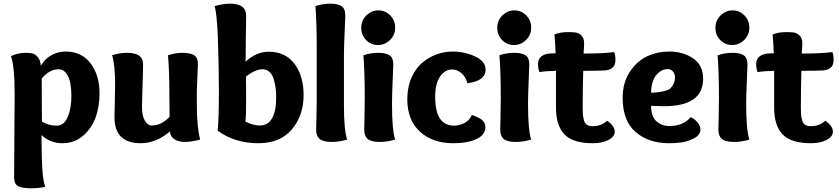

<svg xmlns="http://www.w3.org/2000/svg" viewBox="-20 -763 4528 1036"><path d="M39.1 -460Q75.2 -478 118.2 -478Q140.1 -478 155 -474.6Q169.9 -471.2 184.1 -454.6Q198.2 -438 200.2 -408.2Q222.2 -445.8 257.6 -465.3Q293 -484.9 334 -484.9Q419.9 -484.9 468.5 -421.4Q517.1 -357.9 517.1 -258.8Q517.1 -192.9 497.6 -134Q478 -75.2 430.9 -32.7Q383.8 9.8 316.9 9.8Q251 9.8 204.1 -34.2Q204.1 -27.8 204.6 20Q205.1 67.9 205.6 86.4Q206.1 105 208 141.6Q210 178.2 213.9 202.6Q217.8 227.1 224.1 245.1Q189.9 252.9 147.9 252.9Q94.2 252.9 75.2 240Q56.2 227.1 56.2 195.8Q56.2 98.1 57.6 -46.9Q59.1 -191.9 59.1 -249Q59.1 -408.2 39.1 -460ZM206.1 -107.9Q238.8 -85 286.1 -85Q326.2 -85 345.7 -132.6Q365.2 -180.2 365.2 -244.1Q365.2 -317.9 346.2 -353.5Q327.1 -389.2 296.9 -389.2Q246.1 -389.2 205.1 -338.9Q206.1 -252.9 206.1 -107.9Z M1060.1 -9.8Q1010.7 2.9 976.1 2.9Q943.8 2.9 921.4 -11.5Q898.9 -25.9 897 -54.2Q823.7 9.8 738.8 9.8Q597.7 9.8 597.7 -130.9Q597.7 -133.8 599.4 -203.9Q601.1 -273.9 601.1 -309.1Q601.1 -413.1 585 -464.8Q624 -478 666 -478Q752 -478 752 -417Q752 -383.8 749 -293.9Q746.1 -204.1 746.1 -186Q746.1 -138.2 761.5 -112.1Q776.9 -85.9 799.8 -85.9Q851.1 -85.9 895 -132.8Q894 -171.9 894 -253.9Q894 -370.1 886.7 -464.8Q926.8 -478 963.9 -478Q1003.9 -478 1025.9 -466.1Q1047.9 -454.1 1047.9 -416Q1047.9 -405.8 1045.4 -355Q1043 -304.2 1042 -274.9V-203.1Q1042 -76.2 1060.1 -9.8Z M1305.2 -430.2Q1363.3 -483.9 1430.2 -483.9Q1520 -483.9 1569.1 -418.5Q1618.2 -353 1618.2 -250Q1618.2 -140.1 1555.2 -65.2Q1492.2 9.8 1374 9.8Q1246.1 9.8 1154.3 -58.1Q1161.1 -118.2 1161.1 -272.9Q1161.1 -401.9 1155.3 -567.9Q1149.9 -690.9 1138.2 -730Q1185.1 -743.2 1222.2 -743.2Q1308.1 -743.2 1308.1 -678.2Q1308.1 -676.8 1306.2 -533.2Q1306.2 -506.8 1305.7 -472.9Q1305.2 -439 1305.2 -430.2ZM1307.1 -350.1Q1307.1 -338.9 1307.6 -291.5Q1308.1 -244.1 1308.1 -215.8Q1308.1 -139.2 1304.2 -106.9Q1346.2 -85.9 1381.3 -85.9Q1470.2 -85.9 1470.2 -240.2Q1470.2 -262.2 1467.8 -283.2Q1465.3 -304.2 1458.7 -330.6Q1452.1 -356.9 1436 -373Q1419.9 -389.2 1397 -389.2Q1357.9 -389.2 1307.1 -350.1Z M1763.2 -743.2Q1801.3 -743.2 1822.3 -730Q1843.3 -716.8 1843.3 -679.2Q1843.3 -672.9 1839.6 -590.8Q1835.9 -508.8 1835.9 -467.8V-193.8Q1835.9 -62 1853 -9.8Q1811 2.9 1770 2.9Q1723.1 2.9 1704.6 -13.4Q1686 -29.8 1686 -62Q1686 -78.1 1687.5 -132.1Q1689 -186 1689 -220.2V-496.1Q1689 -639.2 1682.1 -730Q1720.2 -743.2 1763.2 -743.2Z M2020 -520Q1981.9 -520 1955.6 -546.6Q1929.2 -573.2 1929.2 -613.8Q1929.2 -652.8 1957 -679.9Q1984.9 -707 2022 -707Q2059.1 -707 2085.7 -679.9Q2112.3 -652.8 2112.3 -613.8Q2112.3 -574.2 2084.2 -547.1Q2056.2 -520 2020 -520ZM2022 -478Q2060.1 -478 2081.1 -465.1Q2102.1 -452.1 2102.1 -414.1Q2102.1 -408.2 2098.6 -326.2Q2095.2 -244.1 2095.2 -203.1Q2095.2 -61 2112.3 -9.8Q2070.3 2.9 2029.3 2.9Q1981.9 2.9 1963.6 -13.4Q1945.3 -29.8 1945.3 -62Q1945.3 -78.1 1946.8 -137Q1948.2 -195.8 1948.2 -231Q1948.2 -374 1940.9 -464.8Q1979 -478 2022 -478Z M2429.7 -85Q2460.9 -85 2488.5 -100.6Q2516.1 -116.2 2525.9 -143.1Q2570.8 -127 2585 -112.1Q2599.1 -97.2 2599.1 -76.2Q2599.1 -35.2 2551 -12.7Q2502.9 9.8 2425.8 9.8Q2314 9.8 2245.8 -52.7Q2177.7 -115.2 2177.7 -227.1Q2177.7 -293 2200.4 -344Q2223.1 -395 2259 -425Q2294.9 -455.1 2336.9 -470Q2378.9 -484.9 2421.9 -484.9Q2484.9 -484.9 2542.5 -459Q2600.1 -433.1 2600.1 -387.2Q2600.1 -326.2 2502 -314Q2493.2 -348.1 2470 -368.2Q2446.8 -388.2 2418.9 -388.2Q2381.8 -388.2 2355 -350.6Q2328.1 -313 2328.1 -240.2Q2328.1 -85 2429.7 -85Z M2753.9 -520Q2715.8 -520 2689.5 -546.6Q2663.1 -573.2 2663.1 -613.8Q2663.1 -652.8 2690.9 -679.9Q2718.8 -707 2755.9 -707Q2793 -707 2819.6 -679.9Q2846.2 -652.8 2846.2 -613.8Q2846.2 -574.2 2818.1 -547.1Q2790 -520 2753.9 -520ZM2755.9 -478Q2793.9 -478 2814.9 -465.1Q2835.9 -452.1 2835.9 -414.1Q2835.9 -408.2 2832.5 -326.2Q2829.1 -244.1 2829.1 -203.1Q2829.1 -61 2846.2 -9.8Q2804.2 2.9 2763.2 2.9Q2715.8 2.9 2697.5 -13.4Q2679.2 -29.8 2679.2 -62Q2679.2 -78.1 2680.7 -137Q2682.1 -195.8 2682.1 -231Q2682.1 -374 2674.8 -464.8Q2712.9 -478 2755.9 -478Z M2980 -181.2V-380.9Q2927.7 -379.9 2890.6 -374Q2882.8 -396 2882.8 -416Q2882.8 -475.1 2963.9 -475.1H2978Q2975.6 -536.1 2971.7 -577.1Q3003.9 -589.8 3044.9 -589.8Q3071.8 -589.8 3087.4 -587.4Q3103 -585 3117.4 -571Q3131.8 -557.1 3131.8 -529.8Q3131.8 -514.2 3128.9 -474.1Q3232.9 -474.1 3293.9 -481.9Q3300.8 -467.8 3300.8 -439Q3300.8 -386.2 3241.7 -382.8Q3203.6 -380.9 3127 -380.9Q3124 -282.2 3124 -183.1Q3124 -159.2 3125 -146.5Q3126 -133.8 3130.4 -116Q3134.8 -98.1 3146.2 -90.1Q3157.7 -82 3175.8 -82Q3225.6 -82 3255.9 -111.8Q3296.9 -83 3296.9 -53.2Q3296.9 -24.9 3262.5 -7.6Q3228 9.8 3179.7 9.8Q3070.8 9.8 3025.4 -38.1Q2980 -85.9 2980 -181.2Z M3591.8 -484.9Q3666 -484.9 3720 -448Q3773.9 -411.1 3773.9 -337.9Q3773.9 -189.9 3562 -189.9Q3543 -189.9 3493.2 -191.9Q3493.2 -134.8 3521.5 -108.9Q3549.8 -83 3591.8 -83Q3666 -83 3707 -130.9Q3730 -120.1 3744.6 -101.6Q3759.3 -83 3759.3 -64Q3759.3 -34.2 3723.6 -16.1Q3688 2 3654.5 5.9Q3621.1 9.8 3589.8 9.8Q3480 9.8 3409.9 -50.5Q3339.8 -110.8 3339.8 -234.9Q3339.8 -316.9 3378.4 -375.5Q3417 -434.1 3472.4 -459.5Q3527.8 -484.9 3591.8 -484.9ZM3584 -390.1Q3547.9 -390.1 3521 -357.7Q3494.1 -325.2 3493.2 -262.2Q3521 -264.2 3532.5 -265.6Q3543.9 -267.1 3565.4 -272Q3586.9 -276.9 3596.4 -285.4Q3606 -293.9 3614 -309.6Q3622.1 -325.2 3622.1 -348.1Q3622.1 -363.8 3611.1 -377Q3600.1 -390.1 3584 -390.1Z M3931.2 -520Q3893.1 -520 3866.7 -546.6Q3840.3 -573.2 3840.3 -613.8Q3840.3 -652.8 3868.2 -679.9Q3896 -707 3933.1 -707Q3970.2 -707 3996.8 -679.9Q4023.4 -652.8 4023.4 -613.8Q4023.4 -574.2 3995.4 -547.1Q3967.3 -520 3931.2 -520ZM3933.1 -478Q3971.2 -478 3992.2 -465.1Q4013.2 -452.1 4013.2 -414.1Q4013.2 -408.2 4009.8 -326.2Q4006.3 -244.1 4006.3 -203.1Q4006.3 -61 4023.4 -9.8Q3981.4 2.9 3940.4 2.9Q3893.1 2.9 3874.8 -13.4Q3856.4 -29.8 3856.4 -62Q3856.4 -78.1 3857.9 -137Q3859.4 -195.8 3859.4 -231Q3859.4 -374 3852.1 -464.8Q3890.1 -478 3933.1 -478Z M4157.2 -181.2V-380.9Q4105 -379.9 4067.9 -374Q4060.1 -396 4060.1 -416Q4060.1 -475.1 4141.1 -475.1H4155.3Q4152.8 -536.1 4148.9 -577.1Q4181.2 -589.8 4222.2 -589.8Q4249 -589.8 4264.6 -587.4Q4280.3 -585 4294.7 -571Q4309.1 -557.1 4309.1 -529.8Q4309.1 -514.2 4306.2 -474.1Q4410.2 -474.1 4471.2 -481.9Q4478 -467.8 4478 -439Q4478 -386.2 4418.9 -382.8Q4380.9 -380.9 4304.2 -380.9Q4301.3 -282.2 4301.3 -183.1Q4301.3 -159.2 4302.2 -146.5Q4303.2 -133.8 4307.6 -116Q4312 -98.1 4323.5 -90.1Q4335 -82 4353 -82Q4402.8 -82 4433.1 -111.8Q4474.1 -83 4474.1 -53.2Q4474.1 -24.9 4439.7 -7.6Q4405.3 9.8 4356.9 9.8Q4248 9.8 4202.6 -38.1Q4157.2 -85.9 4157.2 -181.2Z"/></svg>

Font: Sukar
Style: black
Weight: 900
Designer: Dario Muhafara - Ghiath Alsory
Foundry: Dario Muhafara - Ghiath Alsory
Version: Version 1.00 March 27, 2016, initial release